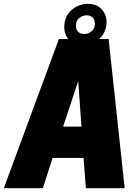

<svg xmlns="http://www.w3.org/2000/svg" viewBox="-60 -984 730 1004"><path d="M592 0H389L377 -158H215L164 0H-40L248 -780H297Q276 -806 276 -842Q276 -899 314 -931.5Q352 -964 399 -964Q445 -964 471 -936.5Q497 -909 497 -868Q497 -817 459 -780H508ZM366 -322 349 -560 270 -322ZM380 -806Q401 -806 418.5 -820Q436 -834 436 -860Q436 -902 393 -904Q372 -904 354.5 -890Q337 -876 337 -850Q337 -809 380 -806Z"/></svg>

Font: Tanohe Sans ExtraBold
Style: Italic
Weight: 800
Designer: Village Type and Design LLC & Cristiano Sobral
Foundry: Cooper Hewitt Smithsonian Design Museum
Version: Version 1.00;September 29, 2021;FontCreator 13.0.0.2655 64-b